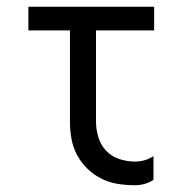

<svg xmlns="http://www.w3.org/2000/svg" viewBox="-20 -540 540 568"><path d="M379 8Q354 8 328.5 4Q303 0 280 -11.5Q257 -23 238.5 -41Q220 -59 208 -81.5Q196 -104 191.5 -129Q187 -154 187 -180V-450H64V-520H436V-450H264V-180Q264 -157 271 -134Q278 -111 294 -94Q310 -77 333 -69.5Q356 -62 379 -62Q394 -62 408 -66Q422 -70 434 -78V-8Q422 0 408 4Q394 8 379 8Z"/></svg>

Font: Iosevka Fixed
Style: Regular
Weight: 400
Monospace: yes
Designer: Belleve Invis
Foundry: Belleve Invis
Version: Version 33.2.4